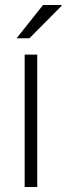

<svg xmlns="http://www.w3.org/2000/svg" viewBox="-20 -743 265 763"><path d="M78 0V-526H128V0ZM46 -591 151 -723H224L225 -720L97 -591Z"/></svg>

Font: Archivo SemiExpanded Thin
Style: Regular
Weight: 250
Width: 6
Designer: Hector Gatti
Foundry: Omnibus-Type
Version: Version 2.001